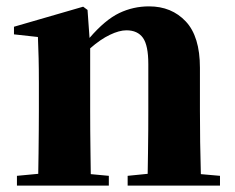

<svg xmlns="http://www.w3.org/2000/svg" viewBox="-20 -583 737 603"><path d="M610.8 -36.1 670.9 -30.8V0H380.9V-30.8L443.8 -37.1Q444.3 -65.9 444.8 -101.8Q445.3 -137.7 445.6 -173.3Q445.8 -209 445.8 -237.8V-381.8Q445.8 -440.4 429 -464.1Q412.1 -487.8 377 -487.8Q354.5 -487.8 325 -473.6Q295.4 -459.5 263.2 -431.2V-237.8Q263.2 -210 263.4 -174.1Q263.7 -138.2 264.2 -101.8Q264.6 -65.4 265.1 -36.1L321.8 -30.8V0H33.2V-30.8L100.1 -37.1Q100.6 -66.4 101.1 -102.5Q101.6 -138.7 101.8 -174.3Q102.1 -210 102.1 -237.8V-320.8Q102.1 -369.6 101.3 -400.4Q100.6 -431.2 99.1 -466.8L23.9 -475.1V-499L241.2 -562L254.9 -551.8L261.2 -463.9Q310.5 -521 354.5 -542Q398.4 -563 448.2 -563Q519 -563 563.5 -515.6Q607.9 -468.3 607.9 -370.1V-237.8Q607.9 -193.8 608.6 -136.7Q609.4 -79.6 610.8 -36.1Z"/></svg>

Font: Source Han Serif JP Heavy
Style: Regular
Weight: 900
Designer: Ryoko NISHIZUKA  (kana & ideographs); Frank Grießhammer (Latin, Greek & Cyrillic); Wenlong ZHANG  (bopomofo); Sandoll Co
Foundry: Adobe Systems Incorporated
Version: Version 1.001;PS 1.001;hotconv 16.6.54;makeotf.lib2.5.65590